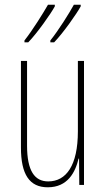

<svg xmlns="http://www.w3.org/2000/svg" viewBox="-20 -786 448 816"><path d="M323 -759V-766H294C275 -731 228 -656 194 -614V-606H210C248 -645 307 -729 323 -759ZM213 -759V-766H184C164 -731 120 -660 84 -614V-606H100C138 -645 197 -729 213 -759ZM337 -527H311V-228C311 -82 261 -15 185 -15C127 -15 95 -60 95 -167V-527H69V-159C69 -45 105 10 183 10C268 10 300 -54 314 -112H316L317 0H337Z"/></svg>

Font: Noto Sans Khmer UI ExtraCondensed Thin
Style: Regular
Weight: 100
Width: 2
Designer: Danh Hong and the Monotype Design Team
Foundry: Monotype Imaging Inc.
Version: Version 2.002